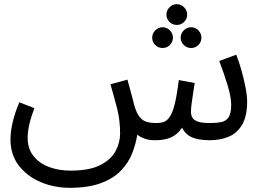

<svg xmlns="http://www.w3.org/2000/svg" viewBox="-20 -664 1249 916"><path d="M313 232Q238 232 173.5 204.5Q109 177 69.5 125.5Q30 74 30 1Q30 -35 40 -79Q50 -123 72 -176L144 -148Q128 -106 120 -71Q112 -36 112 -6Q112 45 139.5 80Q167 115 213.5 132.5Q260 150 316 150Q407 150 458.5 123.5Q510 97 531.5 56.5Q553 16 553 -26Q553 -92 538.5 -147.5Q524 -203 507 -262L588 -284Q604 -227 610.5 -201.5Q617 -176 621 -160Q632 -123 646.5 -105.5Q661 -88 680.5 -82.5Q700 -77 725 -77Q745 -77 760.5 -82Q776 -87 789.5 -106Q803 -125 813.5 -167Q824 -209 833 -282L909 -268Q906 -250 902 -224Q898 -198 894.5 -172.5Q891 -147 891 -130Q891 -116 897.5 -103.5Q904 -91 923.5 -84Q943 -77 982 -77Q1013 -77 1035.5 -81.5Q1058 -86 1070.5 -104.5Q1083 -123 1083 -163Q1083 -201 1065.5 -258.5Q1048 -316 1026 -373L1107 -403Q1120 -371 1131.5 -330Q1143 -289 1151 -249Q1159 -209 1159 -179Q1159 -111 1136 -70.5Q1113 -30 1072.5 -12.5Q1032 5 981 5Q926 5 894.5 -9.5Q863 -24 849 -55Q827 -23 797 -9Q767 5 720 5Q691 5 670 -2.5Q649 -10 635 -22Q628 24 610 69Q592 114 556 151Q520 188 460.5 210Q401 232 313 232ZM824 -545Q803 -545 788.5 -559.5Q774 -574 774 -594Q774 -614 788.5 -629Q803 -644 824 -644Q844 -644 858.5 -629Q873 -614 873 -594Q873 -574 858.5 -559.5Q844 -545 824 -545ZM756 -435Q735 -435 720.5 -449.5Q706 -464 706 -484Q706 -504 720.5 -519Q735 -534 756 -534Q776 -534 790.5 -519Q805 -504 805 -484Q805 -464 790.5 -449.5Q776 -435 756 -435ZM892 -435Q871 -435 856.5 -449.5Q842 -464 842 -484Q842 -504 856.5 -519Q871 -534 892 -534Q912 -534 926.5 -519Q941 -504 941 -484Q941 -464 926.5 -449.5Q912 -435 892 -435Z"/></svg>

Font: Noto Sans Living
Style: Regular
Weight: 400
Designer: Monotype Design Team
Foundry: Monotype Imaging Inc.
Version: Version 2.013; ttfautohint (v1.8.4.7-5d5b)